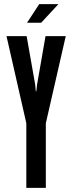

<svg xmlns="http://www.w3.org/2000/svg" viewBox="-20 -910 350 930"><path d="M107.5 0V-313L11.5 -735H109L150.5 -500L153.5 -468H156L159.5 -500L200.5 -735H298.5L202 -313V0ZM111 -800 170 -890H263L179.5 -800Z"/></svg>

Font: League Gothic SemiCondensed
Style: Regular
Weight: 400
Width: 4
Designer: The League of Moveable Type
Version: Version 2.001